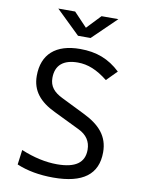

<svg xmlns="http://www.w3.org/2000/svg" viewBox="-98 -965 781 1042"><g transform="rotate(10 293.0 -444.0)"><path d="M269 9.8C432.1 9.8 512.2 -50.8 512.2 -172.4C512.2 -259.8 463.4 -315.9 369.6 -361.3L244.1 -423.3C195.8 -446.8 170.9 -475.6 170.9 -522.5C170.9 -592.8 213.9 -628.4 293 -628.4C348.6 -628.4 399.9 -607.4 458.5 -561L514.6 -617.7C451.7 -676.8 383.3 -703.1 292.5 -703.1C158.7 -703.1 85.4 -637.7 85.4 -519C85.4 -436.5 131.3 -382.3 216.3 -341.8L358.9 -272.5C403.8 -251 426.8 -217.3 426.8 -170.9C426.8 -99.6 377.4 -64.9 276.9 -64.9C213.4 -64.9 147.5 -79.6 77.6 -108.4L66.9 -26.9C125 -2.4 192.4 9.8 269 9.8ZM268.1 -771.5H337.4L468.3 -898.4H375.5L302.7 -821.8L230 -898.4H137.2Z"/></g></svg>

Font: Cascadia Code SemiLight
Style: Regular
Weight: 350
Monospace: yes
Designer: Aaron Bell
Foundry: Saja Typeworks
Version: Version 2404.023